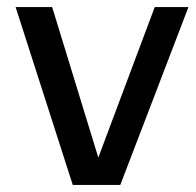

<svg xmlns="http://www.w3.org/2000/svg" viewBox="-20 -521 551 541"><path d="M416 -501H511L319 0H185L24 -501H127L257 -77Z"/></svg>

Font: Livvic Medium
Style: Regular
Weight: 500
Designer: Jacques Le Bailly, Baron von Fonthausen
Version: Version 1.001; ttfautohint (v1.8.2)